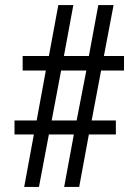

<svg xmlns="http://www.w3.org/2000/svg" viewBox="-20 -734 545 754"><path d="M75 0H133L172 -206H270L232 0H291L329 -206H435V-261H340L377 -457H467V-514H388L426 -714H366L329 -514H231L268 -714H209L172 -514H69V-457H160L124 -261H37V-206H113ZM183 -261 220 -457H319L281 -261Z"/></svg>

Font: Noto Serif Devanagari ExtraCondensed Medium
Style: Regular
Weight: 500
Width: 2
Designer: Universal Thirst, Indian Type Foundry and the Monotype Design Team
Foundry: Monotype Imaging Inc.
Version: Version 2.004